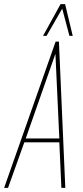

<svg xmlns="http://www.w3.org/2000/svg" viewBox="-44 -912 401 932"><path d="M-24 0 226 -710H242L273 0H254L244 -221H74L-5 0ZM81 -240H244L225 -651ZM165 -738 250 -892H272L309 -738H293L258 -870L182 -738Z"/></svg>

Font: Georama Condensed Thin
Style: Italic
Weight: 100
Width: 3
Italic angle: -9°
Designer: Jean-Baptiste Levee
Foundry: Production Type
Version: Version 1.000